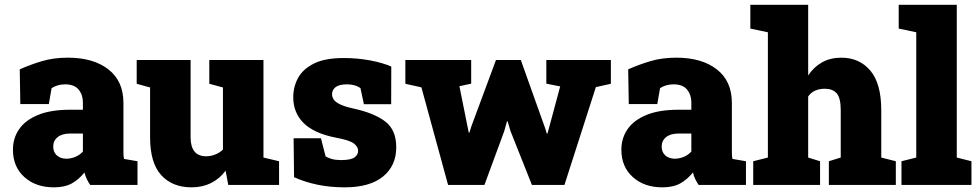

<svg xmlns="http://www.w3.org/2000/svg" viewBox="-20 -782 4134 812"><path d="M208 10.3Q131.3 10.3 83 -33.2Q34.7 -76.7 34.7 -148.9Q34.7 -198.2 61.3 -236.3Q87.9 -274.4 141.4 -296.1Q194.8 -317.9 275.4 -317.9H330.6V-349.1Q330.6 -380.9 312.5 -403.1Q294.4 -425.3 255.4 -425.3Q238.8 -425.3 224.4 -421.1Q210 -417 198.2 -409.2L186.5 -341.8H65.9L63.5 -488.8Q108.4 -508.8 157.5 -523.4Q206.5 -538.1 267.1 -538.1Q375 -538.1 438.5 -488.5Q502 -439 502 -347.2V-152.3Q502 -141.1 502.2 -130.4Q502.4 -119.6 504.4 -109.9L561.5 -100.1V0H361.3Q355 -8.8 347.7 -23.4Q340.3 -38.1 337.4 -52.7Q313.5 -22.9 283.7 -6.3Q253.9 10.3 208 10.3ZM260.7 -110.8Q279.3 -110.8 298.1 -118.4Q316.9 -126 330.6 -141.1V-217.3H277.3Q242.7 -217.3 223.9 -202.1Q205.1 -187 205.1 -162.1Q205.1 -138.2 220.7 -124.5Q236.3 -110.8 260.7 -110.8Z M790.5 10.3Q708.5 10.3 661.6 -41.5Q614.7 -93.3 614.7 -201.7V-412.1L558.1 -427.7V-528.3H614.7H786.1V-200.7Q786.1 -161.6 802.5 -141.4Q818.8 -121.1 851.6 -121.1Q870.6 -121.1 889.4 -128.2Q908.2 -135.3 922.9 -149.4V-412.1L865.2 -427.7V-528.3H922.9H1094.2V-115.7L1160.2 -100.1V0H945.3L934.1 -60.1Q908.7 -25.9 872.3 -7.8Q835.9 10.3 790.5 10.3Z M1437.5 10.3Q1375 10.3 1321 -1.2Q1267.1 -12.7 1223.6 -32.7L1221.7 -197.3H1337.4L1356.9 -120.6Q1367.2 -114.3 1383.3 -109.6Q1399.4 -105 1421.9 -105Q1463.4 -105 1479 -116.2Q1494.6 -127.4 1494.6 -144.5Q1494.6 -161.1 1476.8 -175Q1459 -189 1400.9 -199.7Q1308.1 -217.8 1264.2 -261.5Q1220.2 -305.2 1220.2 -370.6Q1220.2 -415 1240.7 -452.6Q1261.2 -490.2 1307.9 -513.4Q1354.5 -536.6 1432.6 -536.6Q1492.2 -536.6 1546.1 -526.4Q1600.1 -516.1 1634.8 -500.5L1634.3 -341.3H1519L1504.4 -409.7Q1493.2 -417.5 1479 -421.4Q1464.8 -425.3 1447.3 -425.3Q1414.6 -425.3 1399.4 -413.6Q1384.3 -401.9 1384.3 -383.3Q1384.3 -372.6 1390.9 -361.8Q1397.5 -351.1 1417 -341.3Q1436.5 -331.5 1474.1 -323.2Q1564.5 -303.2 1610.1 -267.6Q1655.8 -231.9 1655.8 -159.2Q1655.8 -81.1 1599.9 -35.4Q1543.9 10.3 1437.5 10.3Z M1875 0 1762.2 -412.6 1694.3 -427.7V-528.3H1972.7V-428.2L1922.9 -417.5L1957 -248L1962.4 -221.2H1965.3L1973.6 -248L2077.6 -528.3H2182.6L2285.2 -240.7L2292.5 -217.3H2295.4L2301.8 -240.7L2349.1 -416.5L2290.5 -428.2V-528.3H2563.5V-427.7L2500 -413.6L2367.2 0H2229.5L2139.2 -227.1L2127 -268.6H2124L2112.3 -226.6L2028.8 0Z M2781.2 10.3Q2704.6 10.3 2656.2 -33.2Q2607.9 -76.7 2607.9 -148.9Q2607.9 -198.2 2634.5 -236.3Q2661.1 -274.4 2714.6 -296.1Q2768.1 -317.9 2848.6 -317.9H2903.8V-349.1Q2903.8 -380.9 2885.7 -403.1Q2867.7 -425.3 2828.6 -425.3Q2812 -425.3 2797.6 -421.1Q2783.2 -417 2771.5 -409.2L2759.8 -341.8H2639.2L2636.7 -488.8Q2681.6 -508.8 2730.7 -523.4Q2779.8 -538.1 2840.3 -538.1Q2948.2 -538.1 3011.7 -488.5Q3075.2 -439 3075.2 -347.2V-152.3Q3075.2 -141.1 3075.4 -130.4Q3075.7 -119.6 3077.6 -109.9L3134.8 -100.1V0H2934.6Q2928.2 -8.8 2920.9 -23.4Q2913.6 -38.1 2910.6 -52.7Q2886.7 -22.9 2856.9 -6.3Q2827.1 10.3 2781.2 10.3ZM2834 -110.8Q2852.5 -110.8 2871.3 -118.4Q2890.1 -126 2903.8 -141.1V-217.3H2850.6Q2815.9 -217.3 2797.1 -202.1Q2778.3 -187 2778.3 -162.1Q2778.3 -138.2 2793.9 -124.5Q2809.6 -110.8 2834 -110.8Z M3165.5 0V-100.1L3227.5 -115.7V-645.5L3153.3 -661.1V-761.7H3397.9V-462.9Q3421.4 -498.5 3456.5 -518.3Q3491.7 -538.1 3538.1 -538.1Q3614.3 -538.1 3660.6 -483.6Q3707 -429.2 3707 -315.4V-115.7L3768.6 -100.1V0H3485.4V-100.1L3535.6 -115.7V-316.4Q3535.6 -368.2 3518.3 -387.5Q3501 -406.7 3468.3 -406.7Q3445.8 -406.7 3427.7 -398.9Q3409.7 -391.1 3397.9 -374V-115.7L3448.2 -100.1V0Z M3792.5 0V-100.1L3855 -115.7V-645.5L3780.8 -661.1V-761.7H4026.4V-115.7L4088.4 -100.1V0Z"/></svg>

Font: Roboto Slab LO Black
Style: Regular
Weight: 900
Designer: Google
Version: Version 2.000